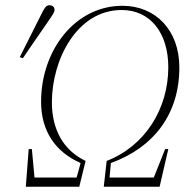

<svg xmlns="http://www.w3.org/2000/svg" viewBox="-20 -709 723 729"><path d="M78 0H281L305 -98C219 -139 177 -219 177 -321C177 -481 271 -671 442 -671C553 -671 619 -581 619 -454C619 -297 532 -155 385 -98L374 0H586L619 -143H607L564 -35H396L401 -90C564 -149 661 -276 661 -453C661 -595 570 -687 445 -687C264 -687 136 -517 136 -323C136 -210 191 -132 286 -90L271 -35H111L101 -143H89ZM55 -492 67 -488C98 -535 131 -581 163 -628C180 -653 187 -662 187 -672C187 -683 179 -689 167 -689C153 -689 146 -673 136 -653C109 -599 82 -546 55 -492Z"/></svg>

Font: Source Serif 4 Display Light
Style: Italic
Weight: 300
Italic angle: -12°
Designer: Frank Grießhammer
Foundry: Adobe Systems Incorporated
Version: Version 4.004;hotconv 1.0.117;makeotfexe 2.5.65602